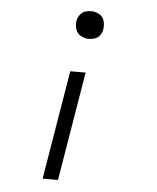

<svg xmlns="http://www.w3.org/2000/svg" viewBox="-53 -583 682 834"><g transform="rotate(5 288.0 -166.5)"><path d="M311 -417Q324 -417 337.5 -421.5Q351 -426 359.5 -438Q368 -450 370 -463Q373 -483 368 -501Q363 -519 346.5 -528.5Q330 -538 311 -538Q298 -538 284.5 -533.5Q271 -529 262.5 -517.5Q254 -506 251 -492Q248 -473 253.5 -454.5Q259 -436 275.5 -426.5Q292 -417 311 -417ZM164 205H231L310 -270H243Z"/></g></svg>

Font: Iosevka Sparkle Light
Style: Italic
Weight: 300
Italic angle: -9°
Designer: Belleve Invis
Foundry: Belleve Invis
Version: Version 4.5.0; ttfautohint (v1.8.3)